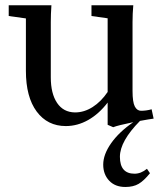

<svg xmlns="http://www.w3.org/2000/svg" viewBox="-20 -476 626 742"><path d="M234.4 11.2Q163.6 11.2 121.8 -44.9Q80.1 -101.1 80.1 -202.1V-404.8L13.7 -414.1V-455.6H178.7Q176.3 -421.4 176.3 -390.6V-177.2Q176.3 -114.3 200.7 -78.1Q225.1 -42 270 -41.5Q305.2 -41.5 337.9 -62.3Q370.6 -83 396 -120.6V-405.3L333.5 -414.1V-455.6H495.1Q492.2 -422.9 492.2 -390.6V-125Q492.2 -81.1 501 -64.5Q509.8 -47.9 524.9 -47.9Q545.9 -47.9 565.9 -53.7L573.7 -17.6Q558.1 -15.6 521 -8.8Q443.4 69.8 443.4 129.9Q443.4 195.3 500 195.3Q524.9 195.3 547.9 176.3L559.6 193.4Q536.1 222.7 515.6 234.6Q495.1 246.6 464.4 246.6Q424.8 246.6 401.9 222.2Q378.9 197.8 378.9 160.2Q378.9 121.1 409.4 77.6Q439.9 34.2 495.1 -3.9Q434.1 8.8 417.5 15.6L396 6.3V-79.6Q362.3 -35.6 320.8 -12.2Q279.3 11.2 234.4 11.2Z"/></svg>

Font: Elstob 6pt Medium
Style: Regular
Weight: 500
Designer: Peter S. Baker
Version: Version 1.015